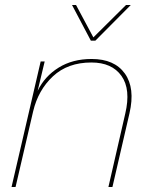

<svg xmlns="http://www.w3.org/2000/svg" viewBox="-20 -745 602 765"><path d="M360 -583H342L267 -725H283L352 -596L482 -725H501ZM345 -510Q436 -510 477.5 -452Q519 -394 496 -294L428 0H412L479 -292Q502 -389 464 -442.5Q426 -496 344 -496Q250 -496 191 -441Q132 -386 112 -301L42 0H26L142 -500H158L130 -383Q158 -441 213.5 -475.5Q269 -510 345 -510Z"/></svg>

Font: Elaine Sans Thin
Style: Italic
Weight: 250
Italic angle: -13°
Designer: Wei Huang
Foundry: Wei Huang
Version: Version 2.001;December 24, 2019;FontCreator 12.0.0.2547 64-b